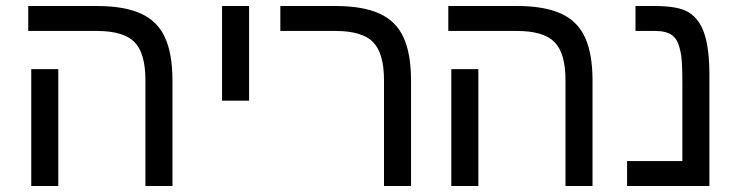

<svg xmlns="http://www.w3.org/2000/svg" viewBox="-20 -619 2461 639"><path d="M554 0H464V-352Q464 -442 427.5 -479Q391 -516 302 -516H74V-599H303Q393 -599 448.5 -574Q504 -549 529 -494.5Q554 -440 554 -351ZM174 -389V0H84V-389Z M719 -284V-599H809V-284Z M1348 0H1258V-352Q1258 -441 1222 -478.5Q1186 -516 1096 -516H913V-599H1097Q1187 -599 1242.5 -574Q1298 -549 1323 -494.5Q1348 -440 1348 -351Z M1952 0H1862V-352Q1862 -442 1825.5 -479Q1789 -516 1700 -516H1472V-599H1701Q1791 -599 1846.5 -574Q1902 -549 1927 -494.5Q1952 -440 1952 -351ZM1572 -389V0H1482V-389Z M2341 0H2067V-83H2251V-342Q2251 -381 2249.5 -409Q2248 -437 2243 -454Q2236 -488 2216.5 -502Q2197 -516 2161 -516H2095V-599H2158Q2197 -599 2225.5 -594Q2254 -589 2272 -578Q2308 -556 2324.5 -506Q2341 -456 2341 -367Z"/></svg>

Font: Noto Sans Hebrew Droid
Style: Regular
Weight: 400
Designer: Monotype Design Team
Foundry: Monotype Imaging Inc.
Version: Version 1.100